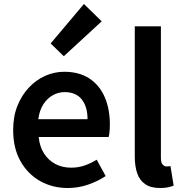

<svg xmlns="http://www.w3.org/2000/svg" viewBox="-20 -929 919 963"><path d="M320 14Q243 14 181 -21Q119 -56 82.5 -121Q46 -186 46 -277Q46 -345 67.5 -398.5Q89 -452 125.5 -490.5Q162 -529 207.5 -549Q253 -569 302 -569Q377 -569 428 -535.5Q479 -502 505 -442.5Q531 -383 531 -305Q531 -286 529.5 -269.5Q528 -253 525 -242H174Q179 -193 201 -159Q223 -125 257.5 -106.5Q292 -88 337 -88Q372 -88 403 -98.5Q434 -109 465 -128L510 -46Q471 -20 422 -3Q373 14 320 14ZM172 -331H419Q419 -394 390 -430.5Q361 -467 304 -467Q273 -467 245 -451.5Q217 -436 197.5 -406Q178 -376 172 -331ZM300 -647 234 -711 401 -909 490 -822Z M782 14Q736 14 708 -5.5Q680 -25 668 -60.5Q656 -96 656 -143V-797H787V-137Q787 -113 796 -103.5Q805 -94 815 -94Q819 -94 823 -94.5Q827 -95 835 -96L851 2Q839 7 822.5 10.5Q806 14 782 14Z"/></svg>

Font: Noto Sans SC Thin SemiBold
Style: Regular
Weight: 600
Version: Version 2.004-H2;hotconv 1.0.118;makeotfexe 2.5.65603